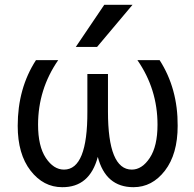

<svg xmlns="http://www.w3.org/2000/svg" viewBox="-20 -778 820 810"><path d="M419.9 -757.8H539.1L389.6 -580.1H299.8ZM392.6 -116.2Q358.4 12.7 242.2 11.7Q163.1 11.7 108.9 -58.1Q54.7 -127.9 54.7 -247.1Q54.7 -405.3 131.8 -524.4H225.6Q140.6 -401.4 140.6 -252Q140.6 -161.1 173.3 -111.8Q206.1 -62.5 250 -62.5Q349.6 -62.5 348.6 -307.6V-465.8H435.5V-307.6Q435.5 -62.5 536.1 -62.5Q579.1 -62.5 611.8 -111.8Q644.5 -161.1 644.5 -252Q644.5 -402.3 559.6 -524.4H653.3Q730.5 -404.3 729.5 -247.1Q729.5 -127.9 675.8 -58.1Q622.1 11.7 543 11.7Q425.8 11.7 392.6 -116.2Z"/></svg>

Font: irohakakuC Regular
Style: Regular
Weight: 400
Designer: [Source Han Sans]
Ryoko NISHIZUKA Ë•øÂ°öÊ∂ºÂ≠ê (kana & ideographs); Paul D. Hunt (Latin, Greek & Cyrillic); Wenlong ZHAN
Version: Version 1.001.20160904